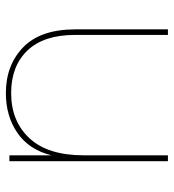

<svg xmlns="http://www.w3.org/2000/svg" viewBox="11 -603 592 654"><g transform="rotate(-90 307.0 -276.0)"><path d="M515 0V-317Q515 -423 462 -478.5Q409 -534 317 -534Q221 -534 163 -471.5Q105 -409 105 -287V0H85V-540H105V-397Q124 -473 181 -512.5Q238 -552 317 -552Q412 -552 473 -493Q534 -434 534 -315V0Z"/></g></svg>

Font: SVN-Poppins Thin
Style: Regular
Weight: 100
Designer: Ninad Kale (Devanagari), Jonny Pinhorn (Latin)
Foundry: Indian Type Foundry
Version: Version 3.002 2017